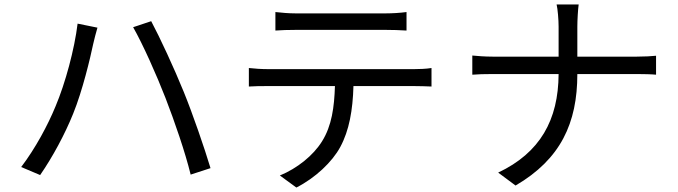

<svg xmlns="http://www.w3.org/2000/svg" viewBox="-20 -794 3040 861"><path d="M229 -317C195 -234 139 -129 75 -45L160 -9C216 -90 271 -192 308 -284C350 -387 385 -535 398 -597C403 -618 410 -647 417 -670L328 -688C314 -573 273 -421 229 -317ZM722 -355C763 -249 810 -113 835 -11L924 -40C897 -130 844 -284 804 -382C761 -488 697 -626 658 -699L577 -672C620 -597 682 -458 722 -355Z M1710 -660C1739 -660 1774 -659 1803 -657V-740C1774 -736 1738 -734 1710 -734H1305C1273 -734 1243 -737 1215 -740V-657C1240 -659 1273 -660 1306 -660ZM1183 -484C1152 -484 1123 -486 1096 -489V-406C1123 -408 1152 -408 1183 -408H1482C1479 -314 1468 -230 1424 -160C1385 -97 1313 -39 1235 -7L1309 47C1394 4 1470 -68 1506 -135C1546 -209 1562 -300 1565 -408H1837C1861 -408 1893 -407 1915 -406V-489C1891 -485 1858 -484 1837 -484Z M2569 -540V-674C2569 -704 2572 -754 2575 -774H2476C2481 -754 2485 -705 2485 -675V-540H2190C2154 -540 2118 -543 2098 -545V-459C2118 -461 2154 -462 2192 -462H2485C2484 -256 2402 -109 2214 -20L2292 38C2494 -80 2569 -242 2569 -462H2834C2865 -462 2906 -461 2922 -459V-544C2906 -542 2868 -540 2835 -540Z"/></svg>

Font: Noto Sans CJK KR Regular
Style: Regular
Weight: 400
Designer: Ryoko NISHIZUKA (kana & ideographs); Paul D. Hunt (Latin, Greek & Cyrillic); Wenlong ZHANG (bopomofo); Sandoll Communica
Foundry: Adobe Systems Incorporated
Version: Version 1.004;PS 1.004;hotconv 1.0.82;makeotf.lib2.5.63406